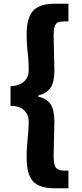

<svg xmlns="http://www.w3.org/2000/svg" viewBox="-20 -830 440 1024"><path d="M122 10Q122 -31 125 -61Q133 -139 133 -182Q133 -218 109 -241.5Q85 -265 36 -266V-370Q85 -373 109 -396Q133 -419 133 -454Q133 -480 131 -518Q130 -528 126 -565Q122 -602 122 -645Q122 -736 157 -773Q192 -810 270 -810H345V-716H325Q301 -716 288.5 -710Q276 -704 271 -687.5Q266 -671 266 -639Q266 -609 268 -551Q270 -493 270 -455Q270 -391 249.5 -361.5Q229 -332 183 -320V-315Q229 -305 249.5 -275Q270 -245 270 -180Q270 -145 268 -87Q266 -29 266 3Q266 49 278 64.5Q290 80 325 80H345V174H270Q190 174 156 137Q122 100 122 10Z"/></svg>

Font: Merged Yaku Han JP Black
Style: Regular
Weight: 900
Designer: Ryoko NISHIZUKA 西塚涼子 (kana, bopomofo & ideographs); Paul D. Hunt (Latin, Greek & Cyrillic); Sandoll Communications 산돌커뮤니
Foundry: Adobe
Version: Version 2.004